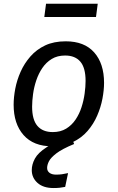

<svg xmlns="http://www.w3.org/2000/svg" viewBox="-20 -756 618 1008"><path d="M253.9 12.1Q155.8 12.1 103.7 -46.9Q51.6 -106 51.6 -206Q51.6 -245.1 60.1 -290.2Q68.7 -335.2 88.2 -379.2Q107.7 -423.2 139.7 -459.7Q171.8 -496.2 217.3 -517.7Q262.9 -539.1 325 -539.1Q423.1 -539.1 474.7 -480.6Q526.3 -422.1 526.3 -321Q526.3 -282.9 517.8 -237.9Q509.3 -192.9 490.2 -148.9Q471.2 -104.9 439.7 -68.4Q408.1 -31.9 362.1 -9.9Q316 12.1 253.9 12.1ZM257.1 -62.6Q297.9 -62.6 327.3 -80.6Q356.7 -98.5 376.6 -128Q396.5 -157.4 407.9 -192.9Q419.4 -228.3 424.3 -264.7Q429.3 -301.1 429.3 -331Q429.3 -399.8 402 -432.1Q374.6 -464.5 321.9 -464.5Q281 -464.5 251.6 -446.5Q222.2 -428.5 202.3 -399.1Q182.4 -369.6 170.5 -334.2Q158.6 -298.8 153.6 -262.4Q148.6 -226 148.6 -196Q148.6 -127.3 176.5 -94.9Q204.3 -62.6 257.1 -62.6ZM355.1 -35.3 369.2 0Q306.3 25.9 276.3 48.9Q246.4 71.9 236.9 90.9Q227.4 109.8 227.4 125.8Q227.4 141.8 239.9 151.3Q252.3 160.8 274.3 160.8Q291.3 160.8 305.3 158.8Q319.3 156.8 337.3 152.8L322.2 225.2Q307.2 228.2 293.2 229.7Q279.1 231.2 261.1 231.2Q207 231.2 176.9 204.2Q146.8 177.2 146.8 137.1Q146.8 106.9 163.4 76.3Q180 45.8 225.1 16.8Q270.2 -12.3 355.1 -35.3ZM493.1 -736.4 484 -666.8H212.6L221.7 -736.4Z"/></svg>

Font: Fira Sans Variable
Style: Italic
Weight: 397
Italic angle: -8°
Designer: Carrois Corporate & Edenspiekermann AG
Foundry: Carrois Corporate GbR & Edenspiekermann AG
Version: Version 4.202